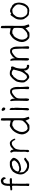

<svg xmlns="http://www.w3.org/2000/svg" viewBox="1985 -2720 751 4761"><g transform="rotate(-90 2360.5 -339.5)"><path d="M127 -416Q122.1 -418 98.6 -415Q86.9 -414.1 74.2 -413.1Q60.5 -412.1 47.9 -411.1Q38.1 -411.1 27.3 -421.9Q17.6 -431.6 17.6 -441.4Q18.6 -447.3 23.4 -451.2Q31.2 -456.1 34.2 -457Q37.1 -457 50.8 -459Q58.6 -460 70.3 -460.9Q82 -461.9 93.8 -462.9L120.1 -467.8H121.1H122.1Q130.9 -472.7 132.8 -480.5Q134.8 -490.2 134.3 -495.1Q133.8 -500 132.8 -505.9V-526.4Q132.8 -529.3 134.8 -545.9Q135.7 -555.7 136.7 -564.5L137.7 -566.4Q137.7 -567.4 137.7 -567.4Q137.7 -567.4 137.7 -568.4Q138.7 -572.3 138.7 -579.1Q139.6 -585.9 145.5 -606.4Q151.4 -623 160.2 -637.7Q169.9 -653.3 180.7 -665Q195.3 -679.7 201.2 -681.6Q211.9 -682.6 217.8 -684.6Q222.7 -682.6 229.5 -689.5Q232.4 -688.5 241.2 -692.4Q247.1 -694.3 267.6 -694.3Q281.2 -693.4 292 -687.5Q309.6 -677.7 318.4 -668.9Q334 -653.3 338.9 -644.5Q347.7 -628.9 347.7 -622.1Q345.7 -611.3 345.7 -608.4Q344.7 -607.4 339.8 -592.8Q336.9 -585.9 332 -579.1Q329.1 -575.2 323.2 -574.2Q311.5 -574.2 306.6 -578.1Q301.8 -583 301.8 -593.8L302.7 -595.7L300.8 -597.7Q296.9 -602.5 294.9 -606.4Q291 -616.2 287.1 -620.1Q283.2 -624 279.3 -628.9Q274.4 -633.8 266.6 -633.8Q234.4 -637.7 213.9 -622.1Q198.2 -611.3 195.3 -583Q193.4 -565.4 191.4 -563.5Q189.5 -559.6 188.5 -552.7Q186.5 -543.9 185.5 -533.2Q184.6 -521.5 184.6 -512.7Q184.6 -511.7 184.6 -487.3V-473.6L183.6 -467.8L189.5 -468.8Q232.4 -471.7 234.4 -471.7Q265.6 -472.7 270.5 -473.6Q273.4 -473.6 293 -472.7Q298.8 -471.7 309.6 -467.8Q314.5 -465.8 320.3 -459Q324.2 -454.1 325.2 -440.4Q325.2 -433.6 322.3 -430.7H321.3Q316.4 -426.8 310.5 -423.8Q299.8 -419.9 283.2 -418.9Q265.6 -418.9 247.1 -418Q239.3 -418 224.6 -418.9Q207 -419.9 193.4 -418.9H189.5V-415Q183.6 -348.6 184.6 -339.8Q188.5 -295.9 184.6 -266.6Q182.6 -255.9 185.5 -187.5Q186.5 -150.4 184.6 -113.3Q182.6 -79.1 185.5 -71.3Q187.5 -67.4 188.5 -57.6Q189.5 -43.9 188.5 -33.2L186.5 -9.8Q185.5 -3.9 187.5 6.8V9.8Q187.5 9.8 185.5 10.7Q183.6 10.7 168 10.7Q154.3 9.8 146.5 7.8Q135.7 5.9 134.8 4.9H133.8Q130.9 2 128.9 -3.9Q127 -11.7 127.9 -20.5L132.8 -71.3Q132.8 -77.1 131.8 -106.4Q131.8 -139.6 131.8 -143.6Q132.8 -147.5 132.8 -223.6Q133.8 -278.3 135.7 -314.5Q136.7 -322.3 135.7 -339.8Q135.7 -351.6 135.7 -363.3Q136.7 -386.7 135.7 -388.7V-389.6Q132.8 -398.4 129.9 -412.1V-415ZM184.6 -487.3 185.5 -486.3V-487.3Z M482.4 -58.6Q480.5 -61.5 474.6 -66.4Q472.7 -69.3 470.7 -70.3Q469.7 -71.3 468.8 -72.3V-73.2Q415 -127.9 415 -203.1Q415 -236.3 424.3 -272Q433.6 -307.6 449.2 -337.9H450.2Q451.2 -342.8 454.1 -347.2Q457 -351.6 460 -354.5L460.9 -355.5L472.7 -373Q475.6 -377 476.6 -380.9Q478.5 -384.8 480.5 -389.6Q482.4 -392.6 484.9 -395Q487.3 -397.5 491.2 -398.4L492.2 -399.4H494.1V-401.4V-403.3H496.1H497.1H498Q500 -404.3 502 -405.3Q505.9 -407.2 508.8 -411.1Q511.7 -415 515.6 -418Q519.5 -420.9 523.4 -424.8Q535.2 -428.7 543 -435.5Q565.4 -448.2 583 -456.1Q600.6 -462.9 620.1 -467.8Q630.9 -469.7 639.6 -469.7Q648.4 -469.7 659.2 -470.7H707Q712.9 -470.7 720.7 -470.7Q727.5 -469.7 736.3 -467.8Q743.2 -465.8 755.9 -457Q768.6 -448.2 782.2 -437.5Q795.9 -426.8 807.6 -415Q818.4 -404.3 820.3 -398.4L821.3 -397.5Q828.1 -388.7 828.1 -377.9Q828.1 -356.4 822.3 -344.7Q816.4 -332 804.7 -314.5Q799.8 -306.6 795.4 -300.3Q791 -293.9 785.2 -287.1Q780.3 -280.3 775.4 -274.9Q770.5 -269.5 763.7 -263.7Q727.5 -236.3 693.4 -221.7Q659.2 -207 614.3 -200.2L587.9 -196.3Q571.3 -191.4 558.6 -191.4Q528.3 -191.4 511.7 -200.2Q494.1 -209 475.6 -228.5L470.7 -233.4L466.8 -238.3V-231.4V-225.6V-203.1Q466.8 -187.5 468.8 -170.9Q469.7 -154.3 474.6 -139.6Q481.4 -121.1 499 -103.5Q516.6 -85.9 538.6 -72.3Q560.5 -58.6 584 -50.8Q608.4 -42 629.9 -42Q663.1 -42 688.5 -53.7Q713.9 -65.4 734.4 -80.1Q744.1 -87.9 752.9 -94.2Q761.7 -100.6 769.5 -105.5Q782.2 -116.2 797.9 -116.2Q807.6 -116.2 819.3 -108.4Q830.1 -100.6 830.1 -90.8V-87.9Q828.1 -81.1 823.2 -77.1Q816.4 -71.3 810.5 -67.4H809.6Q798.8 -60.5 787.6 -53.2Q776.4 -45.9 766.6 -38.1Q758.8 -31.2 752.9 -25.4L742.2 -15.6Q735.4 -10.7 728.5 -7.3Q721.7 -3.9 713.9 -2H712.9Q696.3 3.9 679.7 5.9Q662.1 6.8 642.6 6.8Q623 6.8 609.4 5.4Q595.7 3.9 582 2L555.7 -7.8Q542 -12.7 522.5 -20.5Q520.5 -20.5 519.5 -21.5Q518.6 -22.5 516.6 -23.4V-24.4H515.6Q511.7 -26.4 510.7 -27.3L509.8 -28.3V-29.3Q505.9 -34.2 502 -37.1Q498 -40 495.1 -43.9Q492.2 -47.9 488.3 -50.8Q485.4 -53.7 482.4 -58.6ZM499 -307.6Q497.1 -302.7 492.2 -292Q487.3 -279.3 487.3 -273.4Q487.3 -262.7 498 -254.9Q506.8 -249 518.6 -245.1H519.5Q533.2 -242.2 546.9 -240.2Q560.5 -238.3 568.4 -238.3Q578.1 -238.3 594.7 -240.2Q611.3 -243.2 619.1 -247.1H620.1Q629.9 -253.9 634.8 -254.9Q639.6 -255.9 649.4 -256.8Q664.1 -257.8 683.6 -270.5Q702.1 -283.2 719.7 -299.3Q737.3 -315.4 750 -333Q762.7 -350.6 762.7 -365.2Q762.7 -371.1 757.8 -378.9Q753.9 -386.7 749 -394.5L747.1 -395.5V-396.5Q743.2 -397.5 742.2 -400.4Q739.3 -404.3 736.3 -406.2V-407.2Q731.4 -411.1 729.5 -413.1L724.6 -417V-418L723.6 -418.9H722.7H721.7H667Q659.2 -418.9 651.4 -418Q635.7 -417 626 -409.2Q623 -407.2 621.1 -406.2Q620.1 -406.2 620.1 -406.2Q618.2 -406.2 615.2 -405.3L601.6 -401.4Q589.8 -399.4 581.1 -396.5Q572.3 -393.6 565.4 -388.7Q558.6 -383.8 551.8 -377.9Q544.9 -371.1 537.1 -362.3Q529.3 -353.5 525.4 -348.6Q519.5 -343.8 514.6 -337.9V-336.9Q511.7 -332 507.8 -327.1Q502.9 -320.3 499 -307.6Z M998 6.8Q994.1 9.8 992.2 9.8Q979.5 10.7 969.7 -18.6Q967.8 -25.4 967.8 -31.2Q967.8 -43 971.7 -48.8Q976.6 -57.6 978.5 -86.9Q980.5 -115.2 978.5 -127.9Q977.5 -138.7 977.5 -159.2V-209Q977.5 -239.3 978.5 -266.6Q980.5 -294.9 980.5 -333Q979.5 -371.1 979.5 -377.9Q979.5 -386.7 975.6 -394.5Q972.7 -400.4 968.8 -408.7Q964.8 -417 959 -425.8Q956.1 -431.6 959 -441.4Q963.9 -453.1 965.8 -456.1Q967.8 -459 971.7 -460.9Q974.6 -461.9 977.5 -463.9Q990.2 -451.2 1001 -448.2Q1010.7 -446.3 1013.7 -439.5Q1019.5 -430.7 1023.4 -423.8Q1026.4 -419.9 1026.4 -416Q1025.4 -409.2 1027.3 -392.6L1028.3 -378.9L1039.1 -387.7Q1051.8 -398.4 1070.3 -418.9Q1114.3 -467.8 1190.4 -471.7Q1227.5 -472.7 1263.7 -429.7Q1299.8 -387.7 1302.7 -343.8Q1295.9 -335.9 1287.1 -335.9Q1278.3 -335.9 1270.5 -347.7Q1267.6 -351.6 1266.6 -353.5Q1264.6 -359.4 1258.8 -364.3Q1256.8 -367.2 1256.8 -372.1Q1254.9 -381.8 1227.5 -409.2Q1210 -425.8 1181.6 -421.9Q1155.3 -418.9 1135.7 -407.2Q1118.2 -396.5 1087.9 -372.1Q1079.1 -367.2 1064.5 -345.7Q1051.8 -326.2 1048.8 -323.2L1047.9 -322.3V-320.3Q1039.1 -296.9 1037.1 -281.2Q1036.1 -266.6 1033.2 -256.8Q1028.3 -244.1 1027.3 -217.8Q1027.3 -192.4 1026.4 -173.8Q1027.3 -155.3 1027.3 -139.2Q1027.3 -123 1025.4 -102.5Q1026.4 -82 1025.4 -54.7L1024.4 -23.4Q1023.4 -22.5 1022 -17.1Q1020.5 -11.7 1017.6 -5.9Q1014.6 0 1010.7 2.9Q1003.9 4.9 998 6.8Z M1736.3 -67.4ZM1752.9 -74.2Q1752.9 -74.2 1752.9 -80.1L1750 -82L1748 -79.1L1744.1 -75.2Q1725.6 -54.7 1710 -42Q1690.4 -30.3 1668.9 -9.8Q1658.2 0 1651.4 5.4Q1644.5 10.7 1642.6 11.7Q1625 15.6 1596.7 15.6H1560.5Q1543.9 15.6 1519.5 10.7Q1517.6 8.8 1515.6 8.8Q1512.7 7.8 1505.9 3.9Q1499 1 1497.1 -1Q1452.1 -34.2 1430.2 -81.1Q1408.2 -127.9 1408.2 -171.9Q1408.2 -182.6 1417 -236.3V-235.4Q1432.6 -291 1467.8 -347.2Q1502.9 -403.3 1556.6 -437.5Q1584 -455.1 1593.3 -459.5Q1602.5 -463.9 1621.1 -472.7Q1638.7 -473.6 1660.2 -467.8Q1681.6 -461.9 1708 -458Q1733.4 -455.1 1747.1 -450.2L1749 -449.2L1750 -451.2Q1752.9 -461.9 1752.9 -510.7Q1752.9 -560.5 1751 -591.8V-616.2Q1751 -627.9 1751 -637.7Q1749 -680.7 1758.8 -690.4L1759.8 -691.4V-692.4Q1759.8 -693.4 1760.7 -694.3Q1761.7 -695.3 1762.7 -695.3H1763.7Q1776.4 -695.3 1790 -689Q1803.7 -682.6 1807.6 -678.7Q1809.6 -674.8 1809.6 -647.5Q1807.6 -618.2 1809.6 -608.4Q1810.5 -599.6 1810.5 -587.9V-414.1L1809.6 -260.7Q1809.6 -229.5 1809.6 -174.8Q1809.6 -119.1 1816.4 -93.8L1824.2 -77.1Q1824.2 -73.2 1835.9 -40Q1846.7 -7.8 1846.7 -2.9Q1844.7 0 1829.1 6.8Q1812.5 13.7 1802.7 13.7Q1794.9 13.7 1789.1 6.8Q1780.3 -11.7 1772.5 -31.2L1759.8 -57.6Q1759.8 -66.4 1752.9 -74.2ZM1751 -375Q1741.2 -378.9 1738.3 -383.8V-384.8H1737.3Q1707 -410.2 1664.6 -410.2Q1622.1 -410.2 1619.1 -407.2Q1612.3 -401.4 1604.5 -396.5Q1596.7 -391.6 1594.7 -386.7Q1592.8 -383.8 1577.1 -380.9Q1560.5 -376 1537.1 -347.7Q1514.6 -318.4 1496.6 -278.3Q1478.5 -238.3 1477.5 -234.4Q1477.5 -230.5 1472.7 -207Q1468.8 -182.6 1468.8 -175.8V-158.2Q1468.8 -145.5 1474.6 -122.1Q1489.3 -71.3 1519.5 -47.9Q1548.8 -24.4 1569.3 -31.2Q1588.9 -37.1 1608.4 -40Q1629.9 -43 1641.6 -50.8Q1682.6 -79.1 1701.2 -99.6Q1719.7 -120.1 1745.1 -148.4V-149.4H1746.1Q1750 -168 1754.9 -186.5L1755.9 -187.5L1759.8 -261.7Q1758.8 -280.3 1759.3 -292Q1759.8 -303.7 1759.8 -314.5V-315.4L1757.8 -352.5Q1756.8 -361.3 1755.9 -364.3Q1753.9 -366.2 1753.9 -367.2Q1753.9 -369.1 1752 -374Z M1995.1 -641.6Q1993.2 -645.5 1992.2 -649.4Q1990.2 -659.2 1997.1 -666Q2003.9 -672.9 2023.4 -675.8Q2028.3 -673.8 2049.8 -662.1Q2060.5 -656.2 2064.5 -652.3Q2068.4 -647.5 2072.8 -638.7Q2077.1 -629.9 2077.1 -622.1Q2077.1 -609.4 2069.3 -596.7Q2060.5 -585 2053.7 -584Q2046.9 -583 2040 -585Q2033.2 -586.9 2027.3 -589.4Q2021.5 -591.8 2014.6 -597.7Q2007.8 -603.5 2004.4 -609.4Q2001 -615.2 1999 -620.1Q1997.1 -632.8 1995.1 -641.6ZM2068.4 -351.6V-341.8V-340.8L2070.3 -324.2V-315.4Q2070.3 -285.2 2068.4 -259.8L2065.4 -220.7Q2063.5 -194.3 2063.5 -164.1V-66.4Q2063.5 -56.6 2062.5 -43.9Q2061.5 -31.2 2057.6 -19.5Q2054.7 -8.8 2046.9 -1Q2041 5.9 2030.3 5.9Q2016.6 5.9 2009.8 -5.9Q2002.9 -18.6 2002.9 -30.3Q2002.9 -44.9 2005.9 -58.6Q2012.7 -105.5 2012.7 -149.4Q2012.7 -194.3 2013.7 -241.2Q2013.7 -266.6 2013.7 -291Q2014.6 -316.4 2014.6 -342.8V-370.1L2012.7 -423.8V-451.2Q2012.7 -459 2015.6 -468.8Q2018.6 -476.6 2025.4 -476.6H2030.3L2035.2 -472.7Q2038.1 -471.7 2041 -471.7L2042 -470.7Q2049.8 -465.8 2054.7 -458Q2059.6 -449.2 2062.5 -439Q2065.4 -428.7 2066.4 -417V-396.5L2063.5 -378.9V-377.9V-370.1Q2063.5 -368.2 2064.5 -362.3Q2064.5 -355.5 2068.4 -351.6Z M2530.3 -5.9Q2530.3 -40 2531.2 -57.6L2533.2 -91.8Q2534.2 -108.4 2534.2 -143.6V-178.7Q2534.2 -202.1 2533.2 -222.7Q2532.2 -244.1 2530.3 -275.4Q2529.3 -305.7 2527.3 -331.1Q2525.4 -356.4 2521.5 -374Q2517.6 -391.6 2511.7 -399.4Q2507.8 -405.3 2496.1 -413.1Q2490.2 -418 2471.7 -418Q2446.3 -418 2436.5 -411.1Q2423.8 -400.4 2408.2 -393.6Q2390.6 -384.8 2372.1 -367.2Q2354.5 -350.6 2335.9 -333Q2314.5 -309.6 2308.6 -288.1Q2299.8 -255.9 2299.8 -225.6Q2298.8 -191.4 2299.8 -162.1Q2299.8 -132.8 2299.8 -108.4Q2299.8 -104.5 2300.8 -91.8Q2300.8 -80.1 2300.8 -73.2Q2300.8 -59.6 2299.8 -45.9Q2297.9 -25.4 2293 -8.8Q2288.1 4.9 2278.3 4.9Q2261.7 4.9 2254.9 -1Q2248 -6.8 2244.1 -15.6Q2240.2 -23.4 2239.3 -35.2Q2238.3 -46.9 2238.3 -58.6Q2238.3 -65.4 2238.3 -71.3Q2239.3 -78.1 2239.3 -84Q2241.2 -143.6 2242.2 -203.6Q2243.2 -263.7 2243.2 -324.2Q2243.2 -341.8 2242.2 -359.4Q2240.2 -392.6 2239.3 -397.5Q2238.3 -406.2 2236.3 -418Q2233.4 -431.6 2233.4 -435.5Q2233.4 -441.4 2233.4 -443.4Q2234.4 -445.3 2237.3 -453.1Q2238.3 -458 2242.2 -460.9Q2244.1 -463.9 2248 -463.9Q2251 -460.9 2253.9 -459H2256.8L2258.8 -458Q2268.6 -454.1 2278.3 -436.5Q2286.1 -424.8 2289.1 -411.1Q2291 -399.4 2293 -386.7Q2293.9 -372.1 2295.9 -359.4L2298.8 -341.8L2305.7 -358.4Q2308.6 -369.1 2315.4 -377Q2322.3 -386.7 2327.1 -393.6Q2332 -398.4 2343.8 -407.2Q2355.5 -417 2369.1 -426.8Q2382.8 -436.5 2397.5 -444.8Q2412.1 -453.1 2418.9 -456.1Q2432.6 -461.9 2447.3 -463.9Q2461.9 -464.8 2476.6 -464.8Q2505.9 -464.8 2519.5 -456.1Q2534.2 -447.3 2549.8 -425.8Q2565.4 -401.4 2573.2 -377Q2581.1 -351.6 2583 -327.1Q2585 -308.6 2585 -289.1Q2585 -282.2 2585 -266.6Q2584 -249 2584 -219.7Q2584 -196.3 2585 -159.7Q2585.9 -123 2589.8 -86.9Q2592.8 -62.5 2592.8 -37.1Q2592.8 -29.3 2592.8 -20.5Q2591.8 -12.7 2588.9 -5.9Q2585.9 1 2580.1 4.9Q2572.3 9.8 2562.5 8.8Q2558.6 8.8 2543.9 2Q2540 1 2537.1 -2Q2530.3 -5.9 2530.3 -5.9ZM2580.1 4.9ZM2327.1 -393.6Z M2861.3 -390.6Q2858.4 -389.6 2855.5 -386.7Q2853.5 -385.7 2852.5 -384.8V-385.7L2851.6 -384.8Q2850.6 -383.8 2849.6 -383.8H2848.6L2847.7 -382.8Q2841.8 -377.9 2835.9 -373Q2831.1 -369.1 2826.2 -362.3Q2820.3 -355.5 2817.4 -349.6Q2814.5 -344.7 2809.6 -337.9Q2803.7 -331.1 2797.9 -322.3L2790 -311.5Q2785.2 -303.7 2779.3 -296.9Q2768.6 -284.2 2763.7 -264.6Q2758.8 -245.1 2754.9 -223.6Q2752 -201.2 2751 -180.7Q2750 -160.2 2750 -146.5Q2750 -146.5 2750 -137.7Q2750 -133.8 2751 -127.9Q2752 -118.2 2759.8 -103.5Q2767.6 -89.8 2778.3 -77.1Q2790 -63.5 2802.7 -54.7Q2820.3 -43.9 2829.1 -45.9Q2835.9 -47.9 2843.8 -49.8Q2865.2 -52.7 2872.1 -58.6Q2878.9 -64.5 2885.7 -72.3Q2892.6 -78.1 2895.5 -84Q2905.3 -93.8 2919.9 -113.3Q2939.5 -138.7 2954.1 -165Q2968.8 -192.4 2974.6 -215.8Q2987.3 -266.6 2988.3 -270.5Q2992.2 -280.3 2992.2 -282.2L2993.2 -283.2L2994.1 -291Q2995.1 -293 2998 -302.7Q3000 -307.6 3001 -314.5Q3002 -319.3 3002.9 -326.2Q3003.9 -332 3004.9 -336.9Q3005.9 -342.8 3006.8 -347.7Q3008.8 -351.6 3008.8 -354.5H3009.8L3010.7 -355.5Q3015.6 -358.4 3015.6 -373Q3015.6 -382.8 3004.9 -392.6Q2996.1 -401.4 2983.4 -408.7Q2970.7 -416 2956.1 -419.9Q2942.4 -423.8 2930.7 -423.8Q2916 -423.8 2901.4 -420.9Q2887.7 -418 2878.9 -401.4Q2877.9 -401.4 2877.9 -400.4H2877Q2876 -399.4 2874 -397.5H2873Q2871.1 -395.5 2869.1 -394.5Q2864.3 -392.6 2861.3 -390.6ZM3116.2 7.8Q3112.3 8.8 3100.6 8.8Q3088.9 8.8 3075.2 4.9Q3060.5 0 3046.9 -4.9Q3037.1 -8.8 3010.7 -40Q3002.9 -48.8 2997.1 -69.3Q2989.3 -93.8 2995.1 -108.4Q2998 -114.3 2991.2 -116.2L2989.3 -117.2L2987.3 -116.2Q2982.4 -112.3 2979.5 -107.4Q2975.6 -100.6 2973.6 -97.7Q2957 -86.9 2953.1 -80.1Q2944.3 -70.3 2936.5 -59.6Q2924.8 -43 2916.5 -31.7Q2908.2 -20.5 2906.2 -19.5Q2903.3 -17.6 2870.1 0Q2862.3 3.9 2852.5 6.8Q2843.8 9.8 2835 9.8Q2808.6 9.8 2794.9 -2.9Q2789.1 -8.8 2778.3 -16.6Q2767.6 -24.4 2758.8 -32.2Q2750 -40 2742.2 -48.8Q2734.4 -56.6 2731.4 -62.5Q2727.5 -70.3 2723.6 -77.1Q2719.7 -83 2712.9 -90.8Q2701.2 -102.5 2698.2 -124Q2695.3 -145.5 2695.3 -161.1Q2695.3 -175.8 2697.3 -196.3Q2700.2 -217.8 2704.1 -240.2Q2708 -261.7 2713.9 -282.2Q2719.7 -302.7 2726.6 -315.4Q2737.3 -333 2756.8 -358.4Q2775.4 -383.8 2797.9 -407.2Q2820.3 -429.7 2845.7 -448.2Q2870.1 -465.8 2894.5 -470.7Q2903.3 -471.7 2910.2 -471.7Q2918 -471.7 2924.8 -471.7Q2942.4 -471.7 2961.9 -469.7Q2980.5 -467.8 2993.2 -460Q2999 -456.1 3005.9 -452.1Q3014.6 -445.3 3020.5 -444.3Q3026.4 -442.4 3032.2 -440.4Q3039.1 -438.5 3046.9 -438.5H3047.9Q3054.7 -438.5 3060.5 -441.4L3062.5 -442.4Q3063.5 -442.4 3067.4 -442.4H3066.4H3067.4Q3082 -442.4 3086.9 -433.6Q3093.8 -423.8 3093.8 -414.1Q3093.8 -405.3 3090.8 -393.6Q3085 -377 3084 -373Q3080.1 -364.3 3075.2 -353.5H3074.2Q3070.3 -343.8 3065.4 -333Q3059.6 -321.3 3056.6 -307.6Q3050.8 -282.2 3050.8 -280.3Q3042 -222.7 3041 -217.8Q3039.1 -211.9 3039.1 -152.3V-119.1Q3039.1 -111.3 3042 -106.4Q3043 -102.5 3048.8 -85Q3056.6 -61.5 3079.1 -54.7Q3085.9 -51.8 3099.6 -45.9Q3105.5 -43.9 3110.4 -47.9Q3120.1 -48.8 3122.1 -47.9H3123Q3125 -47.9 3128.9 -43Q3132.8 -37.1 3134.8 -31.2Q3136.7 -22.5 3134.8 -13.7Q3132.8 -1 3129.9 2.9Q3127 4.9 3116.2 7.8Z M3531.2 -5.9Q3531.2 -40 3532.2 -57.6L3534.2 -91.8Q3535.2 -108.4 3535.2 -143.6V-178.7Q3535.2 -202.1 3534.2 -222.7Q3533.2 -244.1 3531.2 -275.4Q3530.3 -305.7 3528.3 -331.1Q3526.4 -356.4 3522.5 -374Q3518.6 -391.6 3512.7 -399.4Q3508.8 -405.3 3497.1 -413.1Q3491.2 -418 3472.7 -418Q3447.3 -418 3437.5 -411.1Q3424.8 -400.4 3409.2 -393.6Q3391.6 -384.8 3373 -367.2Q3355.5 -350.6 3336.9 -333Q3315.4 -309.6 3309.6 -288.1Q3300.8 -255.9 3300.8 -225.6Q3299.8 -191.4 3300.8 -162.1Q3300.8 -132.8 3300.8 -108.4Q3300.8 -104.5 3301.8 -91.8Q3301.8 -80.1 3301.8 -73.2Q3301.8 -59.6 3300.8 -45.9Q3298.8 -25.4 3293.9 -8.8Q3289.1 4.9 3279.3 4.9Q3262.7 4.9 3255.9 -1Q3249 -6.8 3245.1 -15.6Q3241.2 -23.4 3240.2 -35.2Q3239.3 -46.9 3239.3 -58.6Q3239.3 -65.4 3239.3 -71.3Q3240.2 -78.1 3240.2 -84Q3242.2 -143.6 3243.2 -203.6Q3244.1 -263.7 3244.1 -324.2Q3244.1 -341.8 3243.2 -359.4Q3241.2 -392.6 3240.2 -397.5Q3239.3 -406.2 3237.3 -418Q3234.4 -431.6 3234.4 -435.5Q3234.4 -441.4 3234.4 -443.4Q3235.4 -445.3 3238.3 -453.1Q3239.3 -458 3243.2 -460.9Q3245.1 -463.9 3249 -463.9Q3252 -460.9 3254.9 -459H3257.8L3259.8 -458Q3269.5 -454.1 3279.3 -436.5Q3287.1 -424.8 3290 -411.1Q3292 -399.4 3293.9 -386.7Q3294.9 -372.1 3296.9 -359.4L3299.8 -341.8L3306.6 -358.4Q3309.6 -369.1 3316.4 -377Q3323.2 -386.7 3328.1 -393.6Q3333 -398.4 3344.7 -407.2Q3356.4 -417 3370.1 -426.8Q3383.8 -436.5 3398.4 -444.8Q3413.1 -453.1 3419.9 -456.1Q3433.6 -461.9 3448.2 -463.9Q3462.9 -464.8 3477.5 -464.8Q3506.8 -464.8 3520.5 -456.1Q3535.2 -447.3 3550.8 -425.8Q3566.4 -401.4 3574.2 -377Q3582 -351.6 3584 -327.1Q3585.9 -308.6 3585.9 -289.1Q3585.9 -282.2 3585.9 -266.6Q3585 -249 3585 -219.7Q3585 -196.3 3585.9 -159.7Q3586.9 -123 3590.8 -86.9Q3593.8 -62.5 3593.8 -37.1Q3593.8 -29.3 3593.8 -20.5Q3592.8 -12.7 3589.8 -5.9Q3586.9 1 3581.1 4.9Q3573.2 9.8 3563.5 8.8Q3559.6 8.8 3544.9 2Q3541 1 3538.1 -2Q3531.2 -5.9 3531.2 -5.9ZM3581.1 4.9ZM3328.1 -393.6Z M4026.4 -67.4ZM4043 -74.2Q4043 -74.2 4043 -80.1L4040 -82L4038.1 -79.1L4034.2 -75.2Q4015.6 -54.7 4000 -42Q3980.5 -30.3 3959 -9.8Q3948.2 0 3941.4 5.4Q3934.6 10.7 3932.6 11.7Q3915 15.6 3886.7 15.6H3850.6Q3834 15.6 3809.6 10.7Q3807.6 8.8 3805.7 8.8Q3802.7 7.8 3795.9 3.9Q3789.1 1 3787.1 -1Q3742.2 -34.2 3720.2 -81.1Q3698.2 -127.9 3698.2 -171.9Q3698.2 -182.6 3707 -236.3V-235.4Q3722.7 -291 3757.8 -347.2Q3793 -403.3 3846.7 -437.5Q3874 -455.1 3883.3 -459.5Q3892.6 -463.9 3911.1 -472.7Q3928.7 -473.6 3950.2 -467.8Q3971.7 -461.9 3998 -458Q4023.4 -455.1 4037.1 -450.2L4039.1 -449.2L4040 -451.2Q4043 -461.9 4043 -510.7Q4043 -560.5 4041 -591.8V-616.2Q4041 -627.9 4041 -637.7Q4039.1 -680.7 4048.8 -690.4L4049.8 -691.4V-692.4Q4049.8 -693.4 4050.8 -694.3Q4051.8 -695.3 4052.7 -695.3H4053.7Q4066.4 -695.3 4080.1 -689Q4093.8 -682.6 4097.7 -678.7Q4099.6 -674.8 4099.6 -647.5Q4097.7 -618.2 4099.6 -608.4Q4100.6 -599.6 4100.6 -587.9V-414.1L4099.6 -260.7Q4099.6 -229.5 4099.6 -174.8Q4099.6 -119.1 4106.4 -93.8L4114.3 -77.1Q4114.3 -73.2 4126 -40Q4136.7 -7.8 4136.7 -2.9Q4134.8 0 4119.1 6.8Q4102.5 13.7 4092.8 13.7Q4085 13.7 4079.1 6.8Q4070.3 -11.7 4062.5 -31.2L4049.8 -57.6Q4049.8 -66.4 4043 -74.2ZM4041 -375Q4031.2 -378.9 4028.3 -383.8V-384.8H4027.3Q3997.1 -410.2 3954.6 -410.2Q3912.1 -410.2 3909.2 -407.2Q3902.3 -401.4 3894.5 -396.5Q3886.7 -391.6 3884.8 -386.7Q3882.8 -383.8 3867.2 -380.9Q3850.6 -376 3827.1 -347.7Q3804.7 -318.4 3786.6 -278.3Q3768.6 -238.3 3767.6 -234.4Q3767.6 -230.5 3762.7 -207Q3758.8 -182.6 3758.8 -175.8V-158.2Q3758.8 -145.5 3764.6 -122.1Q3779.3 -71.3 3809.6 -47.9Q3838.9 -24.4 3859.4 -31.2Q3878.9 -37.1 3898.4 -40Q3919.9 -43 3931.6 -50.8Q3972.7 -79.1 3991.2 -99.6Q4009.8 -120.1 4035.2 -148.4V-149.4H4036.1Q4040 -168 4044.9 -186.5L4045.9 -187.5L4049.8 -261.7Q4048.8 -280.3 4049.3 -292Q4049.8 -303.7 4049.8 -314.5V-315.4L4047.9 -352.5Q4046.9 -361.3 4045.9 -364.3Q4043.9 -366.2 4043.9 -367.2Q4043.9 -369.1 4042 -374Z M4597.7 -126Q4609.4 -151.4 4615.2 -168.9Q4623 -192.4 4627 -213.9Q4630.9 -236.3 4630.9 -252Q4630.9 -279.3 4623 -298.8Q4615.2 -317.4 4603.5 -332Q4590.8 -349.6 4574.2 -362.3Q4565.4 -369.1 4556.6 -376Q4547.9 -382.8 4538.1 -390.6Q4524.4 -400.4 4515.6 -405.3Q4506.8 -409.2 4489.3 -409.2Q4452.1 -409.2 4433.6 -404.3Q4414.1 -399.4 4399.4 -388.7Q4380.9 -377.9 4372.1 -364.3Q4368.2 -358.4 4345.7 -331.1Q4345.7 -331.1 4344.7 -330.1H4343.8V-329.1L4339.8 -324.2Q4335.9 -320.3 4332 -312.5Q4325.2 -300.8 4321.3 -285.6Q4317.4 -270.5 4314.5 -253.9Q4311.5 -237.3 4310.5 -221.2Q4309.6 -205.1 4309.6 -192.4Q4309.6 -171.9 4315.9 -148.4Q4322.3 -125 4335.9 -103.5Q4348.6 -82 4367.2 -65.4Q4382.8 -49.8 4407.2 -41Q4414.1 -39.1 4419.9 -38.1L4432.6 -36.1H4433.6H4510.7H4512.7L4513.7 -38.1Q4521.5 -44.9 4524.4 -44.4Q4527.3 -43.9 4535.2 -49.8Q4543 -55.7 4556.6 -67.4Q4572.3 -81.1 4579.1 -89.8Q4586.9 -100.6 4597.7 -126ZM4638.7 -89.8Q4623 -66.4 4617.2 -59.6Q4604.5 -41 4597.7 -35.2Q4593.8 -31.2 4580.1 -21.5Q4570.3 -15.6 4560.5 -9.8Q4555.7 -6.8 4545.9 -2Q4534.2 2.9 4533.2 3.9Q4511.7 8.8 4490.2 10.7Q4475.6 12.7 4472.7 11.7V10.7Q4471.7 10.7 4464.8 9.8L4437.5 5.9Q4437.5 4.9 4437.5 4.9V5.9Q4437.5 5.9 4437.5 5.9V4.9Q4432.6 4.9 4419.9 3.9Q4411.1 2.9 4401.4 2H4400.4Q4391.6 1 4381.8 -1Q4374 -2 4370.1 -4.9H4369.1Q4360.4 -10.7 4351.6 -17.6Q4340.8 -27.3 4331.1 -37.1Q4321.3 -46.9 4312.5 -57.6Q4301.8 -71.3 4300.8 -74.2Q4295.9 -84 4292 -89.8Q4289.1 -95.7 4280.3 -104.5H4281.2H4280.3Q4272.5 -112.3 4267.6 -125Q4262.7 -136.7 4259.8 -152.3Q4256.8 -167 4255.9 -181.6Q4254.9 -196.3 4254.9 -208Q4254.9 -236.3 4257.8 -256.8Q4260.7 -278.3 4266.6 -296.9Q4273.4 -315.4 4284.2 -335Q4299.8 -362.3 4311.5 -376Q4322.3 -389.6 4322.3 -390.6L4327.1 -398.4Q4332 -402.3 4337.9 -413.1Q4344.7 -424.8 4347.7 -428.7Q4360.4 -444.3 4364.3 -446.3V-447.3Q4368.2 -451.2 4371.1 -453.1Q4374 -454.1 4377.9 -454.1Q4379.9 -454.1 4383.8 -452.1H4384.8Q4396.5 -444.3 4396.5 -441.4Q4396.5 -437.5 4399.4 -436.5Q4403.3 -436.5 4405.3 -437.5L4408.2 -438.5L4409.2 -439.5H4410.2L4418 -447.3Q4418 -447.3 4421.9 -449.2Q4430.7 -454.1 4439.5 -457Q4448.2 -462.9 4452.1 -462.9Q4467.8 -464.8 4467.8 -466.8Q4468.8 -463.9 4470.7 -465.8L4471.7 -464.8H4473.6L4491.2 -462.9Q4494.1 -462.9 4495.1 -460.9H4496.1Q4511.7 -459 4519.5 -456.1Q4533.2 -452.1 4538.1 -447.3Q4541 -444.3 4557.6 -433.6Q4567.4 -427.7 4578.1 -422.9Q4598.6 -414.1 4599.6 -414.1Q4600.6 -414.1 4607.4 -410.2Q4612.3 -406.2 4617.2 -401.4Q4621.1 -397.5 4626 -391.6Q4629.9 -386.7 4634.8 -377.9L4635.7 -376L4636.7 -374H4638.7L4639.6 -373H4641.6Q4650.4 -367.2 4656.2 -350.6Q4663.1 -333 4668 -311.5Q4672.9 -290 4674.8 -270.5Q4676.8 -250 4676.8 -239.3Q4676.8 -227.5 4672.9 -205.1Q4669.9 -186.5 4668 -168Q4665 -164.1 4665 -159.2Q4664.1 -156.2 4662.1 -152.3V-151.4Q4661.1 -148.4 4661.1 -142.6Q4661.1 -139.6 4659.2 -135.7Q4647.5 -104.5 4646.5 -101.6Q4645.5 -100.6 4638.7 -89.8ZM4452.1 -462.9Q4452.1 -463.9 4452.1 -463.9Z"/></g></svg>

Font: ToneOZ-Zhuyin-Tsuipita-TC
Style: Regular
Weight: 400
Designer: ÂÆ£ÂøóÂáåJeffrey Xuan(jeffreyx@gmail.com, ToneOZ.com) ÈòøÂù§(cjkFonts)
Foundry: ToneOZ
Version: Version 0.240710